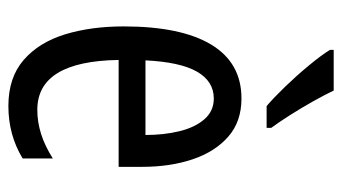

<svg xmlns="http://www.w3.org/2000/svg" viewBox="-199 -607 816 458"><g transform="rotate(90 209.0 -378.0)"><path d="M215 -546Q270 -546 306 -514.5Q342 -483 360 -429.5Q378 -376 378 -309V-253H123Q126 -59 242 -59Q271 -59 299.5 -68Q328 -77 358 -96V-24Q302 10 233 10Q165 10 123 -26.5Q81 -63 62 -125Q43 -187 43 -265Q43 -402 86.5 -474Q130 -546 215 -546ZM215 -480Q174 -480 151 -440Q128 -400 124 -317H302Q302 -361 293 -398Q284 -435 264.5 -457.5Q245 -480 215 -480ZM196 -766Q207 -743 222.5 -715.5Q238 -688 254.5 -662Q271 -636 285 -617V-606H233Q213 -623 186.5 -650.5Q160 -678 136 -707Q112 -736 99 -757V-766Z"/></g></svg>

Font: Noto Sans Malayalam ExtraCondensed
Style: Regular
Weight: 400
Width: 2
Designer: Jelle Bosma - Monotype Design Team
Foundry: Monotype Imaging Inc.
Version: Version 2.104; ttfautohint (v1.8.4.7-5d5b)